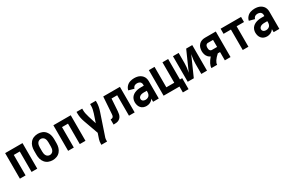

<svg xmlns="http://www.w3.org/2000/svg" viewBox="155 -1891 5189 3448"><g transform="rotate(-30 2750.0 -166.5)"><path d="M70 0V-530H430V0H312V-424H188V0Z M750 8Q706 8 664.5 -8Q623 -24 594.5 -58Q566 -92 554 -134Q542 -176 542 -220V-310Q542 -354 554 -396Q566 -438 594.5 -472Q623 -506 664.5 -522Q706 -538 750 -538Q794 -538 835.5 -522Q877 -506 905.5 -472Q934 -438 946 -396Q958 -354 958 -310V-220Q958 -176 946 -134Q934 -92 905.5 -58Q877 -24 835.5 -8Q794 8 750 8ZM750 -98Q771 -98 790.5 -108.5Q810 -119 821 -138Q832 -157 836 -178Q840 -199 840 -220V-310Q840 -331 836 -352Q832 -373 821 -392Q810 -411 790.5 -421.5Q771 -432 750 -432Q729 -432 709.5 -421.5Q690 -411 679 -392Q668 -373 664 -352Q660 -331 660 -310V-220Q660 -199 664 -178Q668 -157 679 -138Q690 -119 709.5 -108.5Q729 -98 750 -98Z M1070 0V-530H1430V0H1312V-424H1188V0Z M1641 205V198Q1641 135 1654 98L1692 -15L1584 -316Q1550 -409 1550 -493V-530H1668V-493Q1668 -437 1695 -350L1748 -181L1805 -350Q1832 -431 1832 -493V-530H1950V-493Q1950 -415 1916 -316L1765 132Q1759 151 1759 198V205Z M2013 0V-106Q2026 -106 2040 -109Q2054 -112 2063.5 -123Q2073 -134 2076 -147.5Q2079 -161 2080 -175L2104 -530H2450V0H2332V-424H2215L2198 -168Q2196 -139 2190 -111Q2184 -83 2168 -59Q2152 -35 2126.5 -20.5Q2101 -6 2072.5 -3Q2044 0 2015 0Z M2695 8Q2663 8 2633 -3Q2603 -14 2581.5 -38.5Q2560 -63 2551 -94Q2542 -125 2542 -157Q2542 -189 2553.5 -220Q2565 -251 2589 -274Q2613 -297 2643 -310Q2673 -323 2705 -328.5Q2737 -334 2770 -334H2832V-360Q2832 -381 2820.5 -399Q2809 -417 2788.5 -424.5Q2768 -432 2747 -432Q2728 -432 2709 -426Q2690 -420 2677 -404.5Q2664 -389 2660 -370L2548 -400Q2556 -443 2587 -477Q2618 -511 2660.5 -524.5Q2703 -538 2747 -538Q2778 -538 2808 -532Q2838 -526 2865 -511Q2892 -496 2912 -472.5Q2932 -449 2941 -419.5Q2950 -390 2950 -360V0H2832V-64L2826 -55Q2803 -24 2768 -8Q2733 8 2695 8ZM2736 -98Q2762 -98 2786 -110.5Q2810 -123 2821 -147Q2832 -171 2832 -196V-228H2770Q2746 -228 2722 -222.5Q2698 -217 2679 -199.5Q2660 -182 2660 -157Q2660 -139 2671 -124Q2682 -109 2700 -103.5Q2718 -98 2736 -98Z M3379 122V0H3050V-530H3168V-106H3332V-530H3450V-106H3497V122Z M3550 0V-530H3668V-318Q3668 -238 3652 -159Q3649 -145 3647 -131L3824 -530H3911H3950V0H3832V-212Q3832 -292 3848 -371Q3851 -385 3853 -399L3676 0H3589Z M4042 0Q4042 -79 4135 -187Q4107 -199 4086 -222Q4062 -248 4052 -282Q4042 -316 4042 -351Q4042 -386 4052 -419.5Q4062 -453 4086 -479.5Q4110 -506 4143 -518Q4176 -530 4211 -530H4438V0H4320V-172H4273Q4160 -70 4160 0ZM4320 -278V-424H4211Q4194 -424 4181 -412Q4168 -400 4164 -384Q4160 -368 4160 -351Q4160 -334 4164 -317.5Q4168 -301 4181 -289.5Q4194 -278 4211 -278Z M4691 0V-424H4538V-530H4962V-424H4809V0Z M5195 8Q5163 8 5133 -3Q5103 -14 5081.5 -38.5Q5060 -63 5051 -94Q5042 -125 5042 -157Q5042 -189 5053.5 -220Q5065 -251 5089 -274Q5113 -297 5143 -310Q5173 -323 5205 -328.5Q5237 -334 5270 -334H5332V-360Q5332 -381 5320.5 -399Q5309 -417 5288.5 -424.5Q5268 -432 5247 -432Q5228 -432 5209 -426Q5190 -420 5177 -404.5Q5164 -389 5160 -370L5048 -400Q5056 -443 5087 -477Q5118 -511 5160.5 -524.5Q5203 -538 5247 -538Q5278 -538 5308 -532Q5338 -526 5365 -511Q5392 -496 5412 -472.5Q5432 -449 5441 -419.5Q5450 -390 5450 -360V0H5332V-64L5326 -55Q5303 -24 5268 -8Q5233 8 5195 8ZM5236 -98Q5262 -98 5286 -110.5Q5310 -123 5321 -147Q5332 -171 5332 -196V-228H5270Q5246 -228 5222 -222.5Q5198 -217 5179 -199.5Q5160 -182 5160 -157Q5160 -139 5171 -124Q5182 -109 5200 -103.5Q5218 -98 5236 -98Z"/></g></svg>

Font: Iosevka SS01
Style: Bold
Weight: 700
Monospace: yes
Designer: Belleve Invis
Foundry: Belleve Invis
Version: 2.3.3; ttfautohint (v1.8.3)